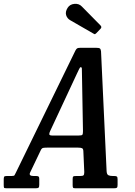

<svg xmlns="http://www.w3.org/2000/svg" viewBox="-90 -1012 728 1032"><path d="M-70 -18.5V-46.5Q-70 -57.5 -67.8 -61.8Q-65.5 -66 -54 -66H-27.5Q-13.5 -66 -11.8 -70.5Q-10 -75 -5 -83.5L315.5 -740.5Q320 -748.5 324.2 -751.8Q328.5 -755 341.5 -755H428Q442 -755 446.8 -751.5Q451.5 -748 453 -736.5L483 -92Q484 -74.5 492.5 -70.2Q501 -66 516 -66H523.5Q535 -66 538.5 -62.8Q542 -59.5 542 -48V-18Q542 -6 538.2 -3Q534.5 0 522.5 0H314.5Q304.5 0 302.5 -3.5Q300.5 -7 300.5 -17.5V-49.5Q300.5 -61.5 304.2 -63.8Q308 -66 320.5 -66H340.5Q354 -66 358.5 -69.5Q363 -73 363 -87L358 -200Q357.5 -212.5 350.8 -215.5Q344 -218.5 329.5 -218.5H163Q150 -218.5 142.8 -217.2Q135.5 -216 131 -208.5L71.5 -84Q63.5 -66 90.5 -66H104Q113 -66 117 -63.2Q121 -60.5 121 -51.5V-19Q121 -6.5 117.2 -3.2Q113.5 0 101 0H-53.5Q-66.5 0 -68.2 -3Q-70 -6 -70 -18.5ZM323 -615 180 -308.5Q174 -296 175 -289.8Q176 -283.5 192.5 -283.5H331Q350 -283.5 353 -287.8Q356 -292 356 -307.5L350.5 -617Q350.5 -635 350 -643Q349.5 -651 344 -651Q340 -651 335 -640.2Q330 -629.5 323 -615ZM273.5 -970Q285.5 -989 310 -991.2Q334.5 -993.5 350 -977L450 -875.5Q459 -866.5 450.5 -857.5L428 -834Q423.5 -829.5 421 -828.5Q418.5 -827.5 413 -831L288 -903Q271 -912.5 265.5 -930.5Q260 -948.5 273.5 -970Z"/></svg>

Font: Besley* Condensed Medium
Style: Italic
Weight: 500
Width: 3
Italic angle: -13°
Designer: Owen Earl
Foundry: indestructible type*
Version: Version 3.000; ttfautohint (v1.8.3)